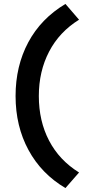

<svg xmlns="http://www.w3.org/2000/svg" viewBox="-20 -734 453 974"><path d="M59 -247Q59 -399 123.5 -519.5Q188 -640 312 -714Q329 -694 346.5 -674Q364 -654 381 -634Q281 -572 229 -472Q177 -372 177 -247Q177 -120 229 -20.5Q281 79 381 141Q364 161 346.5 180.5Q329 200 312 220Q190 148 124.5 27Q59 -94 59 -247Z"/></svg>

Font: Rosa Sans SemiBold
Style: Regular
Weight: 600
Designer: Pentagram / MCKL
Foundry: Pentagram / MCKL
Version: Version 1.005;September 16, 2019;FontCreator 11.5.0.2425 64-